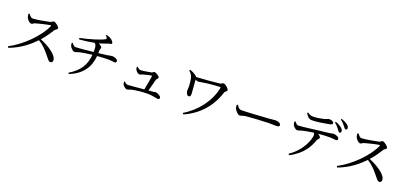

<svg xmlns="http://www.w3.org/2000/svg" viewBox="32 -1991 6846 3242"><g transform="rotate(20 3455.0 -369.5)"><path d="M215 -668C216 -641 221 -618 227 -603C239 -575 281 -527 314 -527C340 -527 346 -547 378 -556C431 -571 567 -605 629 -614C640 -616 646 -613 641 -599C551 -397 312 -156 77 -34L91 -11C297 -86 442 -213 535 -310C626 -254 682 -191 743 -116C790 -58 808 -27 839 -27C866 -27 880 -49 880 -71C880 -163 722 -269 559 -335C630 -414 688 -505 721 -557C734 -576 769 -586 769 -608C769 -634 696 -693 663 -693C646 -693 633 -671 611 -665C558 -652 367 -617 308 -617C274 -617 253 -651 235 -676Z M1069 -458C1070 -433 1074 -414 1079 -402C1091 -375 1134 -329 1161 -329C1187 -329 1209 -342 1237 -349C1274 -360 1388 -378 1467 -387C1451 -199 1375 -77 1188 38L1202 56C1425 -35 1531 -184 1548 -394C1616 -400 1702 -404 1748 -404C1800 -404 1842 -395 1860 -395C1882 -395 1892 -405 1892 -426C1892 -458 1834 -481 1788 -481C1770 -481 1761 -474 1698 -465C1667 -460 1610 -454 1551 -448V-475C1551 -521 1565 -529 1565 -551C1565 -564 1536 -589 1503 -606C1555 -619 1601 -635 1655 -656C1679 -665 1715 -663 1715 -682C1715 -702 1690 -729 1671 -744C1651 -759 1624 -774 1579 -783L1567 -770C1605 -739 1606 -725 1588 -712C1541 -679 1330 -612 1161 -579L1166 -554C1297 -565 1379 -579 1434 -590C1464 -564 1469 -534 1470 -484V-439C1387 -430 1220 -411 1154 -411C1127 -411 1109 -432 1085 -463Z M2124 -146C2125 -122 2127 -110 2133 -97C2143 -76 2184 -36 2210 -36C2230 -36 2252 -49 2286 -58C2356 -75 2494 -90 2573 -88C2667 -86 2732 -64 2758 -64C2776 -64 2788 -76 2788 -94C2788 -123 2719 -159 2683 -159C2672 -159 2662 -151 2623 -149L2562 -145C2582 -218 2607 -319 2618 -356C2624 -377 2650 -386 2650 -407C2650 -431 2576 -473 2553 -473C2538 -473 2525 -452 2509 -449C2470 -440 2357 -421 2317 -421C2297 -421 2271 -440 2252 -458L2241 -453C2241 -438 2243 -420 2250 -406C2263 -379 2299 -346 2322 -346C2340 -346 2352 -356 2373 -363C2408 -374 2503 -398 2525 -398C2532 -398 2535 -396 2535 -389C2530 -353 2508 -225 2490 -138C2370 -128 2235 -113 2205 -113C2176 -113 2155 -130 2136 -150Z M3106 -713 3093 -698C3135 -661 3155 -627 3163 -593C3173 -555 3179 -491 3181 -453C3182 -418 3178 -396 3178 -371C3178 -344 3195 -285 3230 -285C3263 -285 3267 -310 3266 -341C3264 -388 3252 -533 3247 -591C3264 -579 3279 -572 3295 -572C3319 -572 3378 -587 3449 -595C3520 -603 3635 -614 3677 -614C3688 -614 3690 -610 3689 -599C3642 -357 3474 -129 3237 13L3252 35C3512 -79 3688 -278 3773 -547C3779 -568 3817 -584 3817 -604C3817 -629 3749 -691 3715 -691C3698 -691 3675 -669 3656 -667C3570 -657 3336 -637 3241 -633C3239 -636 3237 -640 3233 -643C3199 -676 3157 -697 3106 -713Z M4066 -434 4046 -428C4046 -407 4046 -386 4054 -366C4069 -328 4120 -274 4151 -274C4183 -274 4195 -291 4257 -298C4332 -307 4597 -322 4663 -322C4727 -322 4762 -320 4798 -320C4834 -320 4849 -332 4849 -352C4849 -384 4802 -405 4757 -405C4732 -405 4699 -399 4632 -394C4582 -390 4245 -368 4151 -368C4106 -368 4089 -398 4066 -434Z M5792 -623C5811 -598 5820 -579 5836 -579C5851 -578 5863 -590 5863 -606C5864 -627 5854 -644 5832 -665C5807 -689 5767 -711 5719 -729L5705 -714C5748 -681 5772 -649 5792 -623ZM5868 -710C5888 -685 5897 -666 5915 -665C5932 -664 5941 -677 5941 -693C5941 -715 5930 -735 5904 -755C5879 -774 5844 -792 5794 -810L5782 -794C5824 -764 5847 -736 5868 -710ZM5638 -656C5670 -662 5681 -672 5681 -688C5681 -717 5645 -734 5595 -734C5576 -734 5563 -718 5507 -705C5459 -694 5387 -680 5323 -680C5290 -680 5262 -689 5223 -716L5209 -704C5243 -647 5272 -615 5327 -615C5414 -615 5560 -640 5638 -656ZM5167 71C5403 -50 5477 -213 5516 -321C5530 -356 5555 -362 5555 -383C5555 -401 5531 -420 5502 -438C5586 -446 5665 -448 5710 -448C5761 -448 5802 -440 5820 -440C5844 -440 5853 -449 5853 -470C5853 -502 5792 -527 5745 -527C5731 -527 5714 -516 5645 -509C5475 -493 5210 -453 5141 -453C5115 -453 5095 -477 5074 -503L5059 -497C5058 -475 5059 -457 5065 -443C5076 -413 5122 -371 5149 -372C5173 -373 5203 -386 5234 -395C5265 -403 5352 -419 5430 -430C5441 -416 5445 -404 5445 -391C5445 -330 5383 -104 5149 51Z M6125 -668C6126 -641 6131 -618 6137 -603C6149 -575 6191 -527 6224 -527C6250 -527 6256 -547 6288 -556C6341 -571 6477 -605 6539 -614C6550 -616 6556 -613 6551 -599C6461 -397 6222 -156 5987 -34L6001 -11C6207 -86 6352 -213 6445 -310C6536 -254 6592 -191 6653 -116C6700 -58 6718 -27 6749 -27C6776 -27 6790 -49 6790 -71C6790 -163 6632 -269 6469 -335C6540 -414 6598 -505 6631 -557C6644 -576 6679 -586 6679 -608C6679 -634 6606 -693 6573 -693C6556 -693 6543 -671 6521 -665C6468 -652 6277 -617 6218 -617C6184 -617 6163 -651 6145 -676Z"/></g></svg>

Font: Noto Serif HK Medium
Style: Regular
Weight: 500
Designer: Ryoko NISHIZUKA 西塚涼子 (kana & ideographs); Frank Grießhammer (Latin, Greek & Cyrillic); Wenlong ZHANG 张文龙 (bopomofo); San
Foundry: Adobe
Version: Version 2.001;hotconv 1.1.0;makeotfexe 2.6.0